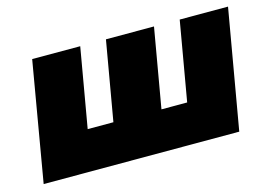

<svg xmlns="http://www.w3.org/2000/svg" viewBox="-70 -587 991 714"><g transform="rotate(-15 426.0 -230.0)"><path d="M514 -155 567 -460H382L329 -155H230L283 -460H98L19 0H772L852 -460H666L613 -155Z"/></g></svg>

Font: Jost Black
Style: Italic
Weight: 900
Italic angle: -5°
Version: Version 3.710